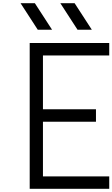

<svg xmlns="http://www.w3.org/2000/svg" viewBox="-20 -1187 707 1207"><path d="M307.3 -1000H217.4L109.4 -1166.7H199.2ZM557.3 -1000H467.4L359.4 -1166.7H449.2ZM166.7 -916.7H666.7V-838.5H250V-500H583.3V-421.9H250V-78.1H666.7V0H166.7Z"/></svg>

Font: Monoid
Style: Regular
Weight: 400
Width: 4
Monospace: yes
Designer: Andreas Larsen (@larsenwork)
Version: Version 0.61